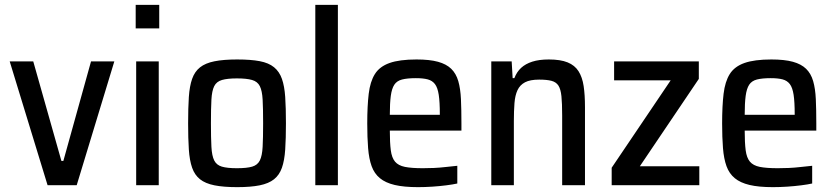

<svg xmlns="http://www.w3.org/2000/svg" viewBox="-20 -763 3436 791"><path d="M176 0 20 -510H117L233 -100H241L355 -510H451L296 0Z M539 -646V-743H636V-646ZM541 0V-510H634V0Z M957 8Q901 8 863.5 0.5Q826 -7 804 -24.5Q782 -42 771.5 -72Q761 -102 758 -147Q755 -192 755 -255Q755 -319 758 -363.5Q761 -408 771.5 -438Q782 -468 804 -485.5Q826 -503 863.5 -510.5Q901 -518 957 -518Q1013 -518 1050 -511Q1087 -504 1109 -486Q1131 -468 1141.5 -438Q1152 -408 1155 -363.5Q1158 -319 1158 -255Q1158 -192 1155 -147Q1152 -102 1141.5 -72Q1131 -42 1109 -24.5Q1087 -7 1050 0.5Q1013 8 957 8ZM956 -70Q997 -70 1019 -76.5Q1041 -83 1050.5 -102Q1060 -121 1062 -158Q1064 -195 1064 -255Q1064 -316 1062 -352.5Q1060 -389 1050.5 -408Q1041 -427 1018.5 -433.5Q996 -440 956 -440Q917 -440 894.5 -433.5Q872 -427 862.5 -408Q853 -389 851 -352.5Q849 -316 849 -255Q849 -195 851 -158Q853 -121 862.5 -102Q872 -83 894 -76.5Q916 -70 956 -70Z M1279 0V-743H1372V0Z M1702 8Q1644 8 1606 -1Q1568 -10 1545 -29Q1522 -48 1511 -78.5Q1500 -109 1496.5 -153Q1493 -197 1493 -254Q1493 -326 1499 -376.5Q1505 -427 1524.5 -458Q1544 -489 1585 -503.5Q1626 -518 1696 -518Q1750 -518 1784.5 -508.5Q1819 -499 1839 -479.5Q1859 -460 1868 -429Q1877 -398 1879 -354.5Q1881 -311 1881 -255V-225H1586Q1586 -175 1590 -144Q1594 -113 1607.5 -97Q1621 -81 1648 -75.5Q1675 -70 1722 -70Q1743 -70 1767 -71Q1791 -72 1816.5 -75Q1842 -78 1864 -80V-7Q1846 -3 1818.5 0.5Q1791 4 1761 6Q1731 8 1702 8ZM1792 -271V-293Q1792 -343 1787.5 -372.5Q1783 -402 1772 -416.5Q1761 -431 1742 -436Q1723 -441 1693 -441Q1658 -441 1636.5 -435.5Q1615 -430 1604.5 -414Q1594 -398 1590 -368Q1586 -338 1586 -290H1811Z M2004 0V-510H2088L2092 -441H2099Q2109 -467 2127 -483.5Q2145 -500 2173 -509Q2201 -518 2241 -518Q2289 -518 2318.5 -506Q2348 -494 2363.5 -469.5Q2379 -445 2384.5 -408.5Q2390 -372 2390 -322V0H2296V-287Q2296 -337 2293 -366.5Q2290 -396 2280.5 -410.5Q2271 -425 2252 -430Q2233 -435 2201 -435Q2164 -435 2143 -424Q2122 -413 2112 -391.5Q2102 -370 2099.5 -338Q2097 -306 2097 -264V0Z M2500 0V-72L2743 -432H2510V-510H2859V-438L2616 -78H2861V0Z M3164 8Q3106 8 3068 -1Q3030 -10 3007 -29Q2984 -48 2973 -78.5Q2962 -109 2958.5 -153Q2955 -197 2955 -254Q2955 -326 2961 -376.5Q2967 -427 2986.5 -458Q3006 -489 3047 -503.5Q3088 -518 3158 -518Q3212 -518 3246.5 -508.5Q3281 -499 3301 -479.5Q3321 -460 3330 -429Q3339 -398 3341 -354.5Q3343 -311 3343 -255V-225H3048Q3048 -175 3052 -144Q3056 -113 3069.5 -97Q3083 -81 3110 -75.5Q3137 -70 3184 -70Q3205 -70 3229 -71Q3253 -72 3278.5 -75Q3304 -78 3326 -80V-7Q3308 -3 3280.5 0.5Q3253 4 3223 6Q3193 8 3164 8ZM3254 -271V-293Q3254 -343 3249.5 -372.5Q3245 -402 3234 -416.5Q3223 -431 3204 -436Q3185 -441 3155 -441Q3120 -441 3098.5 -435.5Q3077 -430 3066.5 -414Q3056 -398 3052 -368Q3048 -338 3048 -290H3273Z"/></svg>

Font: Saira SemiCondensed Medium
Style: Regular
Weight: 500
Width: 4
Designer: Hector Gatti with collaboration of the Omnibus-Type team
Foundry: Omnibus-Type
Version: Version 1.101